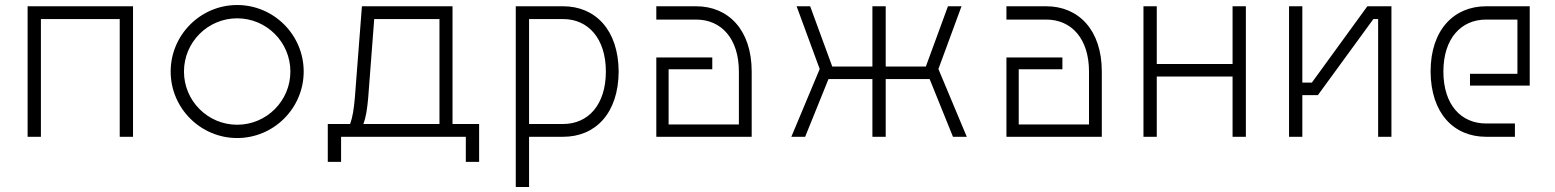

<svg xmlns="http://www.w3.org/2000/svg" viewBox="-20 -545 6195 765"><path d="M510 0V-520H90V0H143V-469H457V0Z M925 -48C808 -48 713 -143 713 -260C713 -377 808 -472 925 -472C1042 -472 1137 -377 1137 -260C1137 -143 1042 -48 925 -48ZM660 -260C660 -114 779 5 925 5C1071 5 1190 -114 1190 -260C1190 -406 1071 -525 925 -525C779 -525 660 -406 660 -260Z M1889 -51H1783V-520H1422L1394 -157C1390 -111 1385 -78 1375 -51H1286V100H1339V0H1836V100H1889ZM1428 -51C1438 -78 1443 -110 1447 -155L1471 -469H1731V-51Z M2224 -51H2088V-469H2224C2324 -469 2394 -391 2394 -260C2394 -127 2323 -51 2224 -51ZM2035 200H2088V0H2224C2352 0 2444 -93 2445 -260C2444 -427 2351 -520 2224 -520H2035Z M2924 -260V-49H2644V-269H2818V-316H2595V0H2975V-260C2975 -427 2881 -520 2754 -520H2595V-467H2754C2854 -467 2924 -391 2924 -260Z M3208 -520H3154L3246 -270L3133 0H3188L3281 -230H3456V0H3509V-230H3684L3777 0H3832L3719 -270L3811 -520H3757L3669 -280H3509V-520H3456V-280H3296Z M4319 -260V-49H4039V-269H4213V-316H3990V0H4370V-260C4370 -427 4276 -520 4149 -520H3990V-467H4149C4249 -467 4319 -391 4319 -260Z M4944 0V-520H4891V-290H4589V-520H4536V0H4589V-240H4891V0Z M5231 -166 5452 -469H5471V0H5524V-520H5428L5207 -216H5169V-520H5116V0H5169V-166Z M5680 -260C5681 -93 5773 0 5901 0H6016V-53H5901C5802 -53 5731 -127 5731 -260C5731 -391 5801 -467 5901 -467H6026V-251H5837V-204H6075V-520H5901C5774 -520 5680 -427 5680 -260Z"/></svg>

Font: Grotesk 01 Extrafine
Style: Bold
Weight: 400
Designer: Frank Adebiaye, contributions by Jérémy Landes, Ariel Martín Pérez
Foundry: Velvetyne Type Foundry
Version: Version 3.000;Glyphs 3.1.2 (3150)